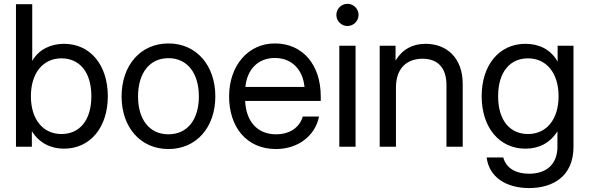

<svg xmlns="http://www.w3.org/2000/svg" viewBox="-20 -749 3009 980"><path d="M306.6 9.8C440.9 9.8 530.3 -99.1 530.3 -257.8C530.3 -417 440.9 -525.4 306.6 -525.4C239.7 -525.4 178.7 -497.1 145.5 -439.5H144.5V-727.5H61.5V0H142.6V-78.1H143.6C180.7 -18.6 239.7 9.8 306.6 9.8ZM293.9 -64.9C198.2 -64.9 137.7 -141.1 137.7 -257.8C137.7 -374.5 198.2 -451.2 293.9 -451.2C383.3 -451.2 446.3 -384.3 446.3 -257.8C446.3 -131.3 383.3 -64.9 293.9 -64.9Z M839.8 11.7C982.9 11.7 1079.1 -99.6 1079.1 -256.8C1079.1 -415 982.9 -527.3 839.8 -527.3C696.8 -527.3 600.6 -415 600.6 -256.8C600.6 -99.6 696.8 11.7 839.8 11.7ZM839.8 -63.5C742.2 -63.5 684.6 -139.6 684.6 -256.8C684.6 -375 742.7 -452.1 839.8 -452.1C937 -452.1 995.1 -374.5 995.1 -256.8C995.1 -140.1 937.5 -63.5 839.8 -63.5Z M1388.7 11.7C1501 11.7 1588.9 -55.7 1608.4 -154.3H1525.4C1509.8 -100.6 1461.9 -63.5 1388.7 -63.5C1291 -63.5 1235.4 -132.8 1231.4 -233.9H1617.2V-256.8C1617.2 -417 1526.4 -527.3 1382.8 -527.3C1246.1 -527.3 1149.4 -413.6 1149.4 -256.8C1149.4 -101.6 1237.3 11.7 1388.7 11.7ZM1232.4 -305.2C1241.2 -396 1298.3 -453.1 1382.8 -453.1C1467.8 -453.1 1525.4 -396 1534.2 -305.2Z M1711.9 0H1794.9V-515.6H1711.9ZM1753.4 -616.2C1784.7 -616.2 1810.1 -641.6 1810.1 -672.9C1810.1 -704.1 1784.7 -729.5 1753.4 -729.5C1722.2 -729.5 1696.8 -704.1 1696.8 -672.9C1696.8 -641.6 1722.2 -616.2 1753.4 -616.2Z M2001 -301.8C2001 -405.8 2061.5 -449.2 2136.7 -449.2C2213.9 -449.2 2258.8 -403.8 2258.8 -314.5V0H2341.8V-320.3C2341.8 -457.5 2256.3 -525.4 2152.3 -525.4C2086.9 -525.4 2034.7 -498.5 1999 -439.9V-515.6H1918V0H2001Z M2680.7 210.9C2800.8 210.9 2907.2 152.3 2907.2 0V-515.6H2826.2V-435.1H2825.7C2790 -498.5 2729 -525.4 2662.1 -525.4C2527.8 -525.4 2438.5 -417 2438.5 -257.8C2438.5 -99.1 2527.8 9.8 2662.1 9.8C2730 9.8 2786.6 -18.1 2824.7 -78.1H2825.2V0C2825.2 87.9 2770.5 137.7 2680.7 137.7C2614.3 137.7 2563.5 110.4 2548.8 54.7H2463.9C2476.6 156.2 2564.5 210.9 2680.7 210.9ZM2674.8 -64.9C2585.4 -64.9 2522.5 -131.3 2522.5 -257.8C2522.5 -384.3 2585.4 -451.2 2674.8 -451.2C2770.5 -451.2 2831.1 -374.5 2831.1 -257.8C2831.1 -141.1 2770.5 -64.9 2674.8 -64.9Z"/></svg>

Font: Raveo Display Display
Style: Regular
Weight: 400
Designer: Jakub Foglar, Rasmus Andersson (Inter)
Foundry: Jakubfoglar.com
Version: Version 1.100;Glyphs 3.2.3 (3260)